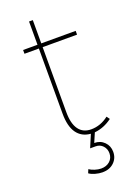

<svg xmlns="http://www.w3.org/2000/svg" viewBox="-157 -693 675 955"><g transform="rotate(-20 181.0 -215.0)"><path d="M297.9 122.1Q297.9 156.2 274.4 178.2Q251 200.2 213.9 200.2Q195.8 200.2 175.8 194.6Q155.8 189 144 180.2L151.9 161.1Q163.1 168.9 180.7 174.6Q198.2 180.2 213.9 180.2Q241.7 180.2 259.8 164.1Q277.8 147.9 277.8 122.1Q277.8 99.1 262.9 83Q248 66.9 225.1 66.9H195.8L224.1 0Q176.3 -3.9 151.1 -39.6Q126 -75.2 126 -142.1V-486.8H49.8V-506.8H126V-629.9H146V-506.8H328.1V-486.8H146V-142.1Q146 -82 168.5 -51Q190.9 -20 233.9 -20Q283.7 -20 326.2 -53.2L337.9 -37.1Q294.9 -4.9 245.1 0L224.1 48.8Q255.9 48.8 276.9 69.8Q297.9 90.8 297.9 122.1Z"/></g></svg>

Font: Montserrat
Style: Thin
Weight: 250
Designer: Julieta Ulanovsky
Foundry: Julieta Ulanovsky
Version: Version 1.000;PS 002.000;hotconv 1.0.70;makeotf.lib2.5.58329